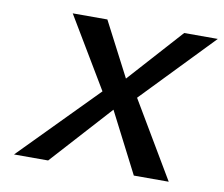

<svg xmlns="http://www.w3.org/2000/svg" viewBox="-67 -653 846 726"><g transform="rotate(10 356.5 -290.0)"><path d="M30 -8H161L371 -240L490 -8H624L451 -300L713 -572H584L397 -364L289 -572H156L318 -301Z"/></g></svg>

Font: Charger Eco
Style: Obl
Weight: 1000
Designer: Jasper
Foundry: Cannot Into Space Fonts
Version: Version 1.1